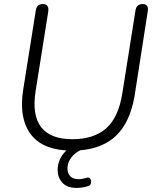

<svg xmlns="http://www.w3.org/2000/svg" viewBox="-20 -731 764 942"><path d="M333 8Q266 8 216 -10.5Q166 -29 135 -67Q104 -105 93 -161.5Q82 -218 94 -292L156 -682Q159 -697 167.5 -704Q176 -711 191 -711Q206 -711 212.5 -702Q219 -693 217 -676L155 -286Q136 -166 182 -107Q228 -48 335 -48Q440 -48 500.5 -101Q561 -154 580 -272L645 -682Q648 -697 656.5 -704Q665 -711 680 -711Q695 -711 701.5 -702Q708 -693 705 -676L641 -265Q626 -174 588.5 -113.5Q551 -53 487 -22.5Q423 8 333 8ZM356 191Q310 191 286.5 166Q263 141 263 103Q263 58 291.5 22.5Q320 -13 366 -34L388 0Q362 10 345.5 25Q329 40 320 57.5Q311 75 311 95Q311 119 324.5 133.5Q338 148 365 148Q374 148 383 146.5Q392 145 403 142Q414 138 419.5 142.5Q425 147 426.5 155Q428 163 425.5 170.5Q423 178 415 181Q402 186 385.5 188.5Q369 191 356 191Z"/></svg>

Font: Nunito ExtraLight Light
Style: Italic
Weight: 300
Italic angle: -9°
Version: Version 3.602